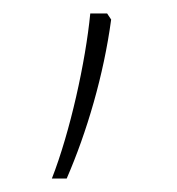

<svg xmlns="http://www.w3.org/2000/svg" viewBox="-20 -139 262 285"><path d="M139 -119H114C107 -47 84 57 57 126H79C109 57 134 -28 145 -110Z"/></svg>

Font: Noto Sans Kannada Condensed Thin
Style: Regular
Weight: 100
Width: 3
Designer: Jelle Bosma - Monotype Design Team
Foundry: Monotype Imaging Inc.
Version: Version 2.005